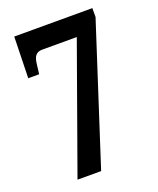

<svg xmlns="http://www.w3.org/2000/svg" viewBox="-134 -796 724 878"><g transform="rotate(-20 228.0 -357.0)"><path d="M90 0H205L422 -671V-714H42L37 -513H90L96 -561C100 -597 112 -614 142 -614H310Z"/></g></svg>

Font: Noto Serif Myanmar ExtraCondensed
Style: Bold
Weight: 700
Width: 2
Designer: Ben Mitchell and the Monotype Design Team
Foundry: Monotype Imaging Inc.
Version: Version 2.106